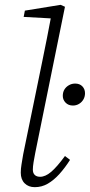

<svg xmlns="http://www.w3.org/2000/svg" viewBox="-20 -763 372 795"><path d="M124 12Q98 12 82 -4Q66 -20 66 -48Q66 -64 69 -82Q72 -100 76 -124L154 -504Q165 -556 174.5 -605.5Q184 -655 194 -707L206 -686L78 -693L83 -719L231 -743L249 -735L126 -130Q122 -110 119 -91.5Q116 -73 116 -61Q116 -46 124 -38.5Q132 -31 146 -31Q168 -31 192 -51.5Q216 -72 249 -117L270 -101Q249 -68 226 -42.5Q203 -17 178 -2.5Q153 12 124 12ZM282 -326Q263 -326 251.5 -338Q240 -350 240 -366Q240 -381 246.5 -392Q253 -403 265 -410Q277 -417 291 -417Q310 -417 321 -405.5Q332 -394 332 -377Q332 -363 325.5 -351.5Q319 -340 307.5 -333Q296 -326 282 -326Z"/></svg>

Font: Source Serif 4 Light
Style: Italic
Weight: 300
Italic angle: -12°
Designer: Frank Grießhammer
Foundry: Adobe Systems Incorporated
Version: Version 4.004;hotconv 1.0.116;makeotfexe 2.5.65601